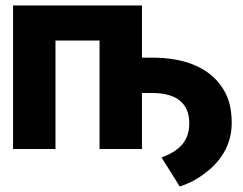

<svg xmlns="http://www.w3.org/2000/svg" viewBox="-20 -548 893 706"><path d="M28 0H184V-399H346V0H502V-206H540C624 -206 676 -172 676 -95C676 -24 633 9 574 31L641 138C676 126 705 111 731 91C784 52 832 -8 832 -95C832 -135 826 -171 811 -202C767 -292 671 -336 540 -336H502V-528H28Z"/></svg>

Font: Asimov Pro
Style: Blk
Weight: 900
Designer: Google
Version: Version 2.000980; 2014